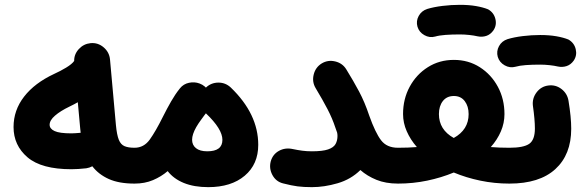

<svg xmlns="http://www.w3.org/2000/svg" viewBox="-20 -708 2406 795"><path d="M36.1 -182.1Q36.1 -251.5 79.8 -307.9Q123.5 -364.3 204.1 -401.9Q230 -413.6 254.2 -428.2Q278.3 -442.9 287.1 -455.6Q286.6 -483.4 306.4 -504.9Q326.2 -526.4 355 -529.3Q385.3 -532.2 408.9 -512.2Q432.6 -492.2 435.5 -461.9L460 -189.9Q463.9 -149.4 471.9 -129.4Q480 -109.4 495.6 -102.8Q511.2 -96.2 536.6 -96.2H537.1Q567.9 -96.2 589.4 -74.5Q610.8 -52.7 610.8 -22Q610.8 8.3 589.4 30.3Q567.9 52.2 537.1 52.2H536.6Q472.7 52.2 430.4 33.2Q388.2 14.2 362.3 -19.5Q350.6 -13.2 337.4 -11.2Q322.3 -9.3 304.7 -8.3Q287.1 -7.3 275.9 -7.3Q151.9 -7.3 94 -56.6Q36.1 -106 36.1 -182.1ZM185.5 -191.4Q185.5 -174.8 206.1 -165.3Q226.6 -155.8 275.9 -155.8Q282.2 -155.8 292.7 -156.5Q303.2 -157.2 314 -158.2Q313 -167.5 312 -177.2L302.2 -284.7Q286.1 -275.4 267.6 -266.6Q230 -248.5 207.8 -229.2Q185.5 -210 185.5 -191.4Z M462.9 -22Q462.9 -52.7 484.9 -74.5Q506.8 -96.2 537.1 -96.2Q575.7 -96.2 600.1 -130.1Q624.5 -164.1 654.8 -225.1Q671.4 -258.3 688.5 -288.1Q705.6 -317.9 723.6 -340.3L725.1 -342.3Q739.7 -360.4 762.5 -365.2Q785.2 -370.1 806.2 -362.3Q818.4 -357.9 828.1 -349.6Q830.6 -347.7 832.5 -345.2Q854 -365.7 883.8 -366Q913.6 -366.2 935.5 -345.7Q1049.3 -236.3 1049.3 -108.4Q1049.3 -27.8 993.4 19.5Q937.5 66.9 842.3 66.9Q783.7 66.9 741.2 49.6Q698.7 32.2 674.3 0.5Q647.5 23.4 613.5 37.8Q579.6 52.2 537.1 52.2Q506.8 52.2 484.9 30.3Q462.9 8.3 462.9 -22ZM775.4 -129.4Q775.4 -107.4 791.5 -94.5Q807.6 -81.5 838.4 -81.5Q900.9 -81.5 900.9 -128.9Q900.9 -173.8 833 -238.3L832.5 -238.8Q829.1 -234.4 825.7 -230Q818.4 -220.7 812.5 -211.9Q801.3 -196.8 792.5 -181.6Q775.4 -151.4 775.4 -129.4Z M1101.1 -40Q1109.4 -69.3 1135.3 -83.5Q1161.1 -97.7 1192.4 -90.8Q1213.4 -86.4 1231.7 -84Q1250 -81.5 1271.5 -81.5Q1315.9 -81.5 1338.6 -89.4Q1361.3 -97.2 1369.4 -111.6Q1377.4 -126 1377.4 -145Q1377.4 -151.9 1376 -158.7Q1372.1 -168.9 1368.2 -180.7Q1356.4 -216.8 1336.2 -255.9Q1315.9 -294.9 1287.1 -342.8Q1271.5 -368.7 1278.8 -398.9Q1286.1 -429.2 1312 -445.3Q1337.9 -460.9 1368.2 -453.6Q1398.4 -446.3 1414.1 -420.4Q1443.4 -373 1466.8 -329.1Q1490.2 -285.2 1508.8 -229.5Q1534.2 -158.2 1557.9 -127.2Q1581.5 -96.2 1627.9 -96.2H1628.4Q1659.2 -96.2 1680.7 -74.5Q1702.1 -52.7 1702.1 -22Q1702.1 8.3 1680.7 30.3Q1659.2 52.2 1628.4 52.2H1627.9Q1577.1 52.2 1538.8 36.6Q1500.5 21 1472.2 -3.9Q1433.1 34.7 1377.9 50.8Q1322.8 66.9 1271.5 66.9Q1237.3 66.9 1212.4 63.7Q1187.5 60.5 1151.9 51.3Q1122.6 43.9 1107.9 16.6Q1093.3 -10.7 1101.1 -40Z M1554.2 -22Q1554.2 -52.7 1576.2 -74.5Q1598.1 -96.2 1628.4 -96.2Q1670.4 -96.2 1706.1 -99.1Q1679.2 -129.9 1664.1 -164.6Q1648.9 -199.2 1648.9 -235.8Q1648.9 -298.3 1676.5 -349.1Q1704.1 -399.9 1751.7 -429.9Q1799.3 -460 1859.4 -460Q1919.4 -460 1966.8 -429.7Q2014.2 -399.4 2041.5 -348.6Q2068.8 -297.9 2068.8 -235.4Q2068.8 -198.7 2054 -164.1Q2039.1 -129.4 2012.2 -99.1Q2047.4 -96.2 2088.9 -96.2H2089.4Q2120.1 -96.2 2141.6 -74.5Q2163.1 -52.7 2163.1 -22Q2163.1 8.3 2141.6 30.3Q2120.1 52.2 2089.4 52.2H2088.9Q2027.3 52.2 1968.8 40Q1910.2 27.8 1858.9 6.3Q1807.1 27.8 1748.5 40Q1689.9 52.2 1628.4 52.2Q1598.1 52.2 1576.2 30.3Q1554.2 8.3 1554.2 -22ZM1797.4 -235.8Q1797.4 -170.9 1858.9 -136.7Q1920.4 -170.9 1920.4 -235.4Q1920.4 -268.1 1904.3 -289.3Q1888.2 -310.5 1859.4 -310.5Q1830.1 -310.5 1813.7 -289.6Q1797.4 -268.6 1797.4 -235.8ZM1708.5 -597.7Q1702.1 -620.6 1713.6 -641.8Q1725.1 -663.1 1749 -670.9Q1776.4 -679.2 1812.5 -683.6Q1848.6 -688 1884.3 -688Q1921.4 -688 1950.9 -682.9Q1980.5 -677.7 2001 -669.4Q2024.9 -655.8 2031.2 -629.6Q2037.6 -603.5 2022.9 -582Q2010.7 -564.9 1993.4 -559.3Q1976.1 -553.7 1957.5 -557.6Q1943.4 -561 1923.1 -563.2Q1902.8 -565.4 1884.3 -565.4Q1851.6 -565.4 1825 -563.5Q1798.3 -561.5 1781.7 -556.6Q1758.8 -550.3 1737.1 -562.5Q1715.3 -574.7 1708.5 -597.7Z M2015.1 -22Q2015.1 -52.7 2037.1 -74.5Q2059.1 -96.2 2089.4 -96.2Q2147.9 -96.2 2171.4 -112.5Q2194.8 -128.9 2194.8 -175.8Q2194.8 -212.4 2186.5 -270.5Q2183.1 -300.8 2201.7 -325.4Q2220.2 -350.1 2250.5 -354Q2280.8 -357.9 2304.9 -339.4Q2329.1 -320.8 2334 -290.5Q2345.2 -222.7 2345.2 -174.8Q2345.2 -67.9 2279.5 -7.8Q2213.9 52.2 2089.4 52.2Q2059.1 52.2 2037.1 30.3Q2015.1 8.3 2015.1 -22ZM2041 -472.7Q2034.7 -495.6 2046.1 -516.8Q2057.6 -538.1 2081.5 -545.9Q2108.9 -554.2 2145 -558.6Q2181.2 -563 2216.8 -563Q2253.9 -563 2283.4 -557.9Q2313 -552.7 2333.5 -544.4Q2357.4 -530.8 2363.8 -504.6Q2370.1 -478.5 2355.5 -457Q2343.3 -439.9 2325.9 -434.3Q2308.6 -428.7 2290 -432.6Q2275.9 -436 2255.6 -438.2Q2235.4 -440.4 2216.8 -440.4Q2184.1 -440.4 2157.5 -438.5Q2130.9 -436.5 2114.3 -431.6Q2091.3 -425.3 2069.6 -437.5Q2047.9 -449.7 2041 -472.7Z"/></svg>

Font: Mikhak-FD ExtraBold
Style: Regular
Weight: 800
Designer: Amin Abedi
Version: Version 3.2